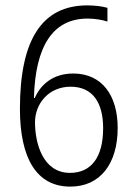

<svg xmlns="http://www.w3.org/2000/svg" viewBox="-20 -774 501 713"><path d="M54 -370C54 -186 116 -81 241 -81C353 -81 417 -167 417 -299C417 -418 360 -501 252 -501C175 -501 130 -458 109 -410H106C111 -602 176 -705 305 -705C330 -705 358 -701 379 -694V-745C357 -751 331 -754 304 -754C137 -754 54 -628 54 -370ZM240 -132C138 -132 110 -244 110 -320C110 -389 161 -452 242 -452C325 -452 363 -392 363 -298C363 -189 318 -132 240 -132Z"/></svg>

Font: Noto Sans Telugu UI Condensed Light
Style: Regular
Weight: 300
Width: 3
Designer: Jelle Bosma - Monotype Design Team
Foundry: Monotype Imaging Inc.
Version: Version 2.005